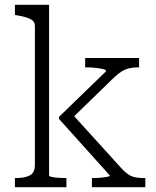

<svg xmlns="http://www.w3.org/2000/svg" viewBox="-20 -778 648 798"><path d="M584 0H362V-38H368Q383 -38 398.5 -39.5Q414 -41 425.5 -43Q437 -45 437 -48L225 -284V-292L421 -482Q421 -488 408 -491Q395 -494 376.5 -496Q358 -498 342 -498H334V-537H558V-498H551Q532 -498 516 -494Q500 -490 485.5 -481Q471 -472 454 -456L273 -280L272 -313L487 -76Q501 -61 514 -52.5Q527 -44 542.5 -41Q558 -38 576 -38H584ZM184 -758V-48Q184 -45 195.5 -42.5Q207 -40 223 -39Q239 -38 252 -38H256V0H42V-38H47Q83 -38 104 -49Q125 -60 125 -93V-669Q125 -684 117 -691.5Q109 -699 93 -704.5Q77 -710 52 -714L42 -716V-758Z"/></svg>

Font: Roboto Serif SemiCondensed ExtraLight
Style: Regular
Weight: 250
Width: 4
Designer: Greg Gazdowicz
Foundry: Commercial Type
Version: Version 1.007